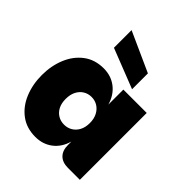

<svg xmlns="http://www.w3.org/2000/svg" viewBox="-230 -989 1139 1139"><g transform="rotate(45 339.5 -419.0)"><path d="M256 7Q182 7 130 -32Q78 -71 51 -136.5Q24 -202 24 -280Q24 -358 51 -423.5Q78 -489 130 -528.5Q182 -568 256 -568Q318 -568 363.5 -533Q409 -498 427 -435V-561H623V0H523Q477 0 452 -25Q427 -50 427 -96V-125Q409 -62 363.5 -27.5Q318 7 256 7ZM325 -165Q354 -165 377 -179Q400 -193 413.5 -218.5Q427 -244 427 -280Q427 -316 413.5 -342Q400 -368 377 -382.5Q354 -397 325 -397Q296 -397 273 -382.5Q250 -368 237 -342Q224 -316 224 -280Q224 -244 237 -218.5Q250 -193 273 -179Q296 -165 325 -165ZM212 -845 462 -732V-599L212 -697Z"/></g></svg>

Font: Parkinsans ExtraBold
Style: Regular
Weight: 800
Designer: Red Stone, Indian Type Foundry
Foundry: Indian Type Foundry
Version: Version 1.000